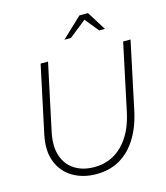

<svg xmlns="http://www.w3.org/2000/svg" viewBox="-132 -1015 974 1126"><g transform="rotate(-15 355.0 -451.5)"><path d="M314 11Q233 11 172 -25Q111 -61 84 -129Q57 -197 77 -292L164 -700H209L123 -297Q105 -212 125 -153Q145 -94 194 -63Q243 -32 313 -32Q414 -32 483.5 -101.5Q553 -171 579 -295L665 -700H710L624 -295Q604 -199 562 -130.5Q520 -62 458 -25.5Q396 11 314 11ZM335 -799 457 -914H509L581 -799H546L479 -882L374 -799Z"/></g></svg>

Font: Red Hat Display
Style: Italic
Weight: 300
Italic angle: -12°
Designer: Pentagram, MCKL
Foundry: Pentagram, MCKL
Version: Version 1.023